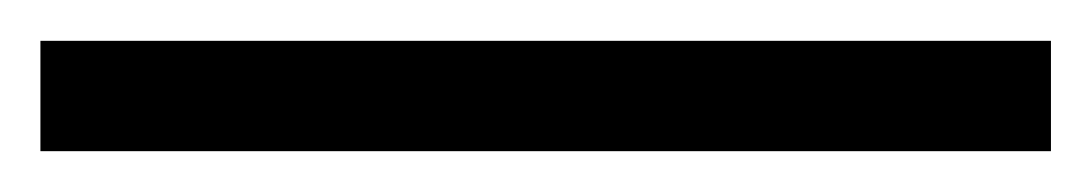

<svg xmlns="http://www.w3.org/2000/svg" viewBox="-20 15 540 95"><path d="M500 89.8V35.2H0V89.8Z"/></svg>

Font: Gungsuh
Style: Regular
Weight: 400
Version: Version 2.21